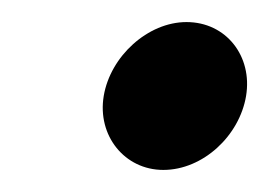

<svg xmlns="http://www.w3.org/2000/svg" viewBox="-20 -389 244 174"><path d="M74 -302C68 -266 93 -235 128 -235C164 -235 197 -266 203 -302C209 -338 185 -369 149 -369C114 -369 80 -338 74 -302Z"/></svg>

Font: Ampere
Style: SCSuCndIta
Weight: 400
Version: Version 1